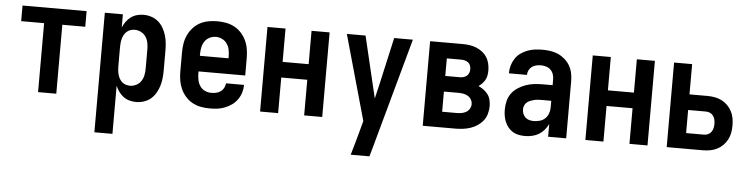

<svg xmlns="http://www.w3.org/2000/svg" viewBox="-45 -744 4591 1176"><g transform="rotate(5 2250.0 -156.5)"><path d="M194 0V-424H53V-520H447V-424H306V0Z M559 215V-520H670V-439Q678 -458 690 -475Q702 -492 719 -504.5Q736 -517 756 -522.5Q776 -528 797 -528Q821 -528 844.5 -520.5Q868 -513 886.5 -497.5Q905 -482 917.5 -460.5Q930 -439 937 -416Q944 -393 946.5 -368.5Q949 -344 949 -320V-200Q949 -176 946.5 -151.5Q944 -127 937 -104Q930 -81 917.5 -59.5Q905 -38 886.5 -22.5Q868 -7 844.5 0.5Q821 8 797 8Q776 8 756 2.5Q736 -3 719 -15.5Q702 -28 690 -45Q678 -62 670 -81V215ZM751 -88Q771 -88 789.5 -97.5Q808 -107 819 -123.5Q830 -140 834 -160Q838 -180 838 -200V-320Q838 -340 834 -360Q830 -380 819 -396.5Q808 -413 789.5 -422.5Q771 -432 751 -432Q738 -432 725.5 -428Q713 -424 703 -415.5Q693 -407 686.5 -395.5Q680 -384 676.5 -371.5Q673 -359 671.5 -346Q670 -333 670 -320V-200Q670 -187 671.5 -174Q673 -161 676.5 -148.5Q680 -136 686.5 -124.5Q693 -113 703 -104.5Q713 -96 725.5 -92Q738 -88 751 -88Z M1250 8Q1222 8 1195 3Q1168 -2 1144 -15Q1120 -28 1101.5 -48.5Q1083 -69 1071.5 -94Q1060 -119 1055.5 -146Q1051 -173 1051 -200V-320Q1051 -347 1055.5 -374.5Q1060 -402 1071.5 -426.5Q1083 -451 1101.5 -471.5Q1120 -492 1144 -505Q1168 -518 1195.5 -523Q1223 -528 1250 -528Q1277 -528 1304.5 -523Q1332 -518 1356 -505Q1380 -492 1398.5 -471.5Q1417 -451 1428.5 -426.5Q1440 -402 1444.5 -374.5Q1449 -347 1449 -320V-212H1162V-200Q1162 -180 1166 -160Q1170 -140 1181 -123Q1192 -106 1211 -97Q1230 -88 1250 -88Q1265 -88 1280 -91Q1295 -94 1307.5 -102.5Q1320 -111 1327.5 -125Q1335 -139 1336 -154H1447Q1447 -130 1440 -107Q1433 -84 1419 -64Q1405 -44 1385.5 -30Q1366 -16 1343.5 -7Q1321 2 1297.5 5Q1274 8 1250 8ZM1162 -308H1338V-320Q1338 -340 1334 -360Q1330 -380 1318.5 -397Q1307 -414 1288.5 -423Q1270 -432 1250 -432Q1230 -432 1211.5 -423Q1193 -414 1181.5 -397Q1170 -380 1166 -360Q1162 -340 1162 -320Z M1559 0V-520H1670V-315H1830V-520H1941V0H1830V-219H1670V0Z M2135 215Q2146 179 2156 142.5Q2166 106 2176 70L2194 3L2047 -520H2162L2252 -141L2275 -239L2338 -520H2453L2263 170L2250 215Z M2559 0V-520H2759Q2781 -520 2802 -517Q2823 -514 2843 -506Q2863 -498 2880 -485Q2897 -472 2908.5 -454Q2920 -436 2925 -415Q2930 -394 2930 -373Q2930 -358 2927.5 -343Q2925 -328 2918 -315Q2911 -302 2900.5 -291Q2890 -280 2878 -272Q2895 -265 2910.5 -253.5Q2926 -242 2937 -227Q2948 -212 2952.5 -193Q2957 -174 2957 -156Q2957 -132 2950.5 -108.5Q2944 -85 2929.5 -66.5Q2915 -48 2895 -34.5Q2875 -21 2852.5 -13.5Q2830 -6 2806.5 -3Q2783 0 2759 0ZM2670 -316H2759Q2771 -316 2782 -319Q2793 -322 2802 -329.5Q2811 -337 2815 -348Q2819 -359 2819 -371Q2819 -382 2815 -393Q2811 -404 2802 -411Q2793 -418 2782 -421Q2771 -424 2759 -424H2670ZM2670 -96H2759Q2774 -96 2789 -98.5Q2804 -101 2817 -108.5Q2830 -116 2838 -129.5Q2846 -143 2846 -158Q2846 -173 2838 -186.5Q2830 -200 2817 -207.5Q2804 -215 2789 -217.5Q2774 -220 2759 -220H2670Z M3188 8Q3169 8 3150 4.5Q3131 1 3114 -9Q3097 -19 3084.5 -34.5Q3072 -50 3064.5 -68Q3057 -86 3054 -105Q3051 -124 3051 -143Q3051 -170 3057.5 -196Q3064 -222 3079.5 -243Q3095 -264 3117.5 -278.5Q3140 -293 3165 -302Q3190 -311 3216.5 -314Q3243 -317 3269 -317H3330V-351Q3330 -368 3325 -383.5Q3320 -399 3308.5 -410.5Q3297 -422 3281 -427Q3265 -432 3249 -432Q3234 -432 3220 -429Q3206 -426 3194 -417.5Q3182 -409 3175 -395.5Q3168 -382 3168 -368V-366H3057V-371Q3057 -394 3064 -416.5Q3071 -439 3084 -458.5Q3097 -478 3116 -491.5Q3135 -505 3157 -513.5Q3179 -522 3202.5 -525Q3226 -528 3249 -528Q3274 -528 3298.5 -524.5Q3323 -521 3345.5 -511Q3368 -501 3387 -484.5Q3406 -468 3418.5 -446.5Q3431 -425 3436 -400.5Q3441 -376 3441 -351V0H3330V-78Q3320 -58 3305.5 -41Q3291 -24 3272.5 -13Q3254 -2 3232 3Q3210 8 3188 8ZM3234 -88Q3253 -88 3271.5 -93.5Q3290 -99 3303.5 -112Q3317 -125 3323.5 -143Q3330 -161 3330 -180V-221H3269Q3257 -221 3245.5 -220Q3234 -219 3222.5 -216Q3211 -213 3200 -208.5Q3189 -204 3180 -196Q3171 -188 3166.5 -177Q3162 -166 3162 -154Q3162 -140 3167 -127Q3172 -114 3182.5 -104.5Q3193 -95 3206.5 -91.5Q3220 -88 3234 -88Z M3559 0V-520H3670V-315H3830V-520H3941V0H3830V-219H3670V0Z M4059 0V-520H4170V-334H4280Q4303 -334 4325.5 -330Q4348 -326 4368 -316Q4388 -306 4404 -290Q4420 -274 4430.5 -254Q4441 -234 4445 -212Q4449 -190 4449 -167Q4449 -144 4445 -122Q4441 -100 4430.5 -80Q4420 -60 4404 -44Q4388 -28 4368 -18Q4348 -8 4325.5 -4Q4303 0 4280 0ZM4170 -96H4280Q4293 -96 4305 -101.5Q4317 -107 4324.5 -117.5Q4332 -128 4335 -141Q4338 -154 4338 -167Q4338 -180 4335 -193Q4332 -206 4324.5 -216.5Q4317 -227 4305 -232.5Q4293 -238 4280 -238H4170Z"/></g></svg>

Font: Iosevka Term
Style: Bold
Weight: 700
Monospace: yes
Designer: Belleve Invis
Foundry: Belleve Invis
Version: Version 30.0.1